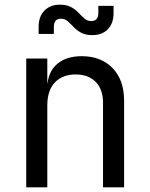

<svg xmlns="http://www.w3.org/2000/svg" viewBox="-20 -800 640 820"><path d="M92 0V-550H182V-445H183Q190 -500 228 -530Q266 -560 329 -560Q412 -560 461 -509Q510 -458 510 -370V0H420V-360Q420 -419 388.5 -450.5Q357 -482 303 -482Q247 -482 214.5 -448Q182 -414 182 -350V0ZM375 -650Q345 -650 326 -660.5Q307 -671 294 -685Q281 -699 269 -709.5Q257 -720 240 -720Q210 -720 210 -685V-655H145V-685Q145 -730 170 -755Q195 -780 235 -780Q265 -780 284 -769.5Q303 -759 316 -745Q329 -731 341 -720.5Q353 -710 370 -710Q400 -710 400 -745V-775H465V-745Q465 -700 440.5 -675Q416 -650 375 -650Z"/></svg>

Font: NKDuy Mono
Style: Regular
Weight: 400
Monospace: yes
Designer: NKDuy
Foundry: NKDuy
Version: Version 2.251; ttfautohint (v1.8.4.7-5d5b)